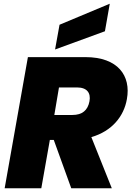

<svg xmlns="http://www.w3.org/2000/svg" viewBox="-20 -1012 706 1032"><path d="M461 -468C452 -419 422 -394 369 -394H272L297 -542H394C448 -542 469 -512 461 -468ZM130 -705 5 0H202L248 -260H269L363 0H581L471 -275C582 -307 646 -387 662 -479C685 -605 614 -705 439 -705ZM300 -879 276 -746 544 -844 570 -992Z"/></svg>

Font: SVN-Poppins ExtraBold
Style: Italic
Weight: 800
Italic angle: -10°
Designer: Ninad Kale (Devanagari), Jonny Pinhorn (Latin)
Foundry: Indian Type Foundry
Version: Version 3.002 2017